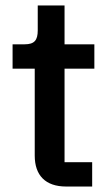

<svg xmlns="http://www.w3.org/2000/svg" viewBox="-20 -682 405 702"><path d="M317 0V-89H216V-431H325V-520H216V-662H118V-571C118 -535 106 -520 70 -520H26V-431H107V-113C107 -41 146 0 222 0Z"/></svg>

Font: IBMKR Medm
Style: Regular
Weight: 500
Designer: Mike Abbink; Paul van der Laan; Pieter van Rosmalen; Wujin Sim; Chorong Kim; Dohee Lee;
Foundry: Sandoll Inc.
Version: Version 1.002